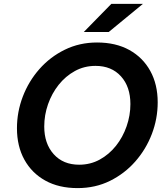

<svg xmlns="http://www.w3.org/2000/svg" viewBox="-20 -949 854 985"><path d="M478 -731Q574 -731 643.5 -692.5Q713 -654 751 -585Q789 -516 789 -424Q789 -340 759 -261.5Q729 -183 674 -120.5Q619 -58 544 -21Q469 16 378 16Q282 16 212.5 -22.5Q143 -61 105 -130Q67 -199 67 -291Q67 -375 97 -453.5Q127 -532 182 -594.5Q237 -657 312.5 -694Q388 -731 478 -731ZM470 -611Q412 -611 364 -584.5Q316 -558 281 -514Q246 -470 226.5 -414.5Q207 -359 207 -300Q207 -212 255.5 -158Q304 -104 386 -104Q444 -104 492 -130.5Q540 -157 575 -201Q610 -245 629.5 -301Q649 -357 649 -415Q649 -504 600.5 -557.5Q552 -611 470 -611ZM410 -785 551 -929H713L538 -785Z"/></svg>

Font: Wix Madefor Text
Style: Bold Italic
Weight: 700
Italic angle: -12°
Designer: Dalton Maag Ltd
Foundry: Dalton Maag Ltd
Version: Version 3.100